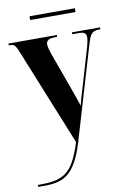

<svg xmlns="http://www.w3.org/2000/svg" viewBox="-98 -716 677 1001"><g transform="rotate(-10 240.5 -215.0)"><path d="M131 -637H371V-657H131ZM21 227H52C154 227 217 202 268 30L414 -462C429 -513 440 -526 478 -526H483V-536H334V-526H368C398 -526 408 -518 408 -497C408 -486 405 -470 400 -451L336 -234C327 -207 320 -181 313 -152C306 -174 296 -201 283 -238L209 -443C202 -463 196 -482 196 -496C196 -516 208 -526 245 -526H254V-536H-2V-526H9C29 -526 35 -515 50 -478L256 31C204 198 153 217 21 217Z"/></g></svg>

Font: Noto Serif Display Condensed Extra
Style: Regular
Weight: 800
Width: 3
Designer: Monotype Design Team
Foundry: Monotype Imaging Inc.
Version: Version 1.900